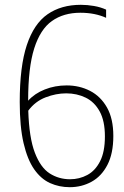

<svg xmlns="http://www.w3.org/2000/svg" viewBox="-20 -769 516 798"><path d="M270 9Q226 9 188.2 -8Q150.5 -25 122.2 -65.2Q94 -105.5 78 -174Q62 -242.5 62 -345Q62 -493 91.5 -581.8Q121 -670.5 177.8 -709.8Q234.5 -749 316 -749Q343 -749 370.5 -744.2Q398 -739.5 421 -729V-695Q374.5 -716 314 -716Q244.5 -716 196 -681.8Q147.5 -647.5 122.2 -567.8Q97 -488 97 -352V-350.5Q124 -380.5 166.2 -397.2Q208.5 -414 257 -414Q310.5 -414 354.5 -391.2Q398.5 -368.5 424.8 -322Q451 -275.5 451 -204Q451 -131 426.5 -83.8Q402 -36.5 360.8 -13.8Q319.5 9 270 9ZM255 -381Q213 -381 169.8 -364.5Q126.5 -348 97.5 -309Q101 -196.5 124.8 -134.5Q148.5 -72.5 186.5 -48.2Q224.5 -24 271 -24Q310 -24 343 -41.8Q376 -59.5 396 -98.8Q416 -138 416 -202Q416 -266.5 394.2 -306Q372.5 -345.5 336 -363.2Q299.5 -381 255 -381Z"/></svg>

Font: Encode Sans Condensed Condensed Thin
Style: Regular
Weight: 100
Width: 3
Designer: Multiple Designers
Foundry: Impallari Type
Version: Version 3.000; ttfautohint (v1.8.3) -l 8 -r 50 -G 200 -x 14 